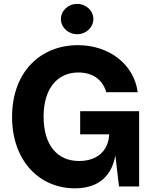

<svg xmlns="http://www.w3.org/2000/svg" viewBox="-20 -973 795 1002"><path d="M370.6 9.8C502.9 9.8 564.9 -63.5 582 -162.1L601.1 0H706.1V-392.6H398.4V-272H549.8C545.9 -186 487.3 -132.8 392.6 -132.8C277.3 -132.8 207.5 -217.3 207.5 -364.7C207.5 -511.2 279.8 -594.7 388.7 -594.7C464.8 -594.7 516.1 -556.2 534.7 -491.7H698.7C679.7 -635.7 551.8 -737.3 386.2 -737.3C193.4 -737.3 43 -599.6 43 -362.8C43 -132.8 186.5 9.8 370.6 9.8ZM382.3 -794.4C429.2 -794.4 467.3 -830.1 467.3 -873.5C467.3 -917.5 429.2 -952.6 382.3 -952.6C335.9 -952.6 297.9 -917.5 297.9 -873.5C297.9 -830.1 335.9 -794.4 382.3 -794.4Z"/></svg>

Font: Raveo
Style: Bold
Weight: 700
Designer: Jakub Foglar, Rasmus Andersson (Inter)
Foundry: Jakubfoglar.com
Version: Version 1.100;Glyphs 3.2.3 (3260)